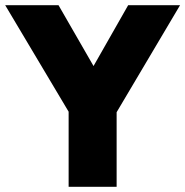

<svg xmlns="http://www.w3.org/2000/svg" viewBox="-28 -720 714 740"><path d="M236.5 0V-289.5L-8 -700H197.5L332.5 -465.5L466 -700H666L421.5 -287.5V0Z"/></svg>

Font: Geologica Thin Roman ExtraBold
Style: Regular
Weight: 800
Version: Version 1.010;gftools[0.9.28]